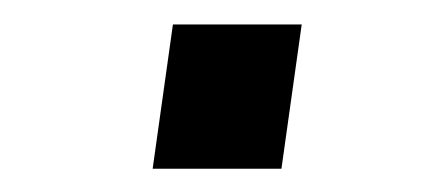

<svg xmlns="http://www.w3.org/2000/svg" viewBox="-20 -430 365 161"><path d="M125 -409.5H233L216 -288.5H108Z"/></svg>

Font: HK Grotesk Medium
Style: Italic
Weight: 500
Italic angle: -8°
Designer: Alfredo Marco Pradil
Foundry: Hanken Design Co.
Version: Version 3.004